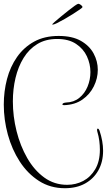

<svg xmlns="http://www.w3.org/2000/svg" viewBox="-22 -881 577 1015"><path d="M321 114Q244 114 184 75.5Q124 37 82.5 -27Q41 -91 19.5 -169.5Q-2 -248 -2 -328Q-2 -398 15 -463Q32 -528 68 -579.5Q104 -631 158.5 -661Q213 -691 288 -691Q360 -691 405.5 -665Q451 -639 473 -598Q495 -557 495 -512Q495 -467 474 -424.5Q453 -382 413.5 -354.5Q374 -327 317 -325Q308 -325 308 -329Q308 -337 327 -339Q368 -340 397 -363.5Q426 -387 441 -423.5Q456 -460 456 -500Q456 -543 437.5 -583Q419 -623 380 -649Q341 -675 280 -675Q219 -675 175 -648Q131 -621 102.5 -574.5Q74 -528 60 -469Q46 -410 46 -345Q46 -266 65.5 -188Q85 -110 122 -45.5Q159 19 212 57.5Q265 96 333 96Q379 96 418 75.5Q457 55 481.5 13.5Q506 -28 506 -90Q506 -112 503 -136Q500 -160 492 -187Q491 -190 491 -194Q491 -201 495 -201Q500 -201 504 -191Q523 -134 523 -84Q523 -25 498 19.5Q473 64 428 89Q383 114 321 114ZM258 -751Q254 -751 254 -753Q254 -754 266.5 -765Q279 -776 298.5 -792Q318 -808 338 -824Q358 -840 373 -850.5Q388 -861 392 -861Q397 -861 405.5 -855Q414 -849 414 -843Q414 -841 400 -831Q386 -821 364.5 -807.5Q343 -794 320.5 -781Q298 -768 280.5 -759.5Q263 -751 258 -751Z"/></svg>

Font: Inspiration
Style: Regular
Weight: 400
Designer: Robert E. Leuschke
Foundry: Robert E. Leuschke
Version: Version 2.010; ttfautohint (v1.8.3)